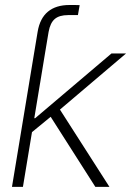

<svg xmlns="http://www.w3.org/2000/svg" viewBox="-20 -732 514 752"><path d="M94.2 -407.2 113.3 -522.5 127.4 -607.4Q136.2 -660.2 167.7 -686.3Q199.2 -712.4 252 -712.4Q262.2 -712.4 272.7 -712.4Q283.2 -712.4 292 -711.9L285.2 -672.9Q276.4 -672.9 264.9 -672.9Q253.4 -672.9 247.1 -672.9Q212.4 -672.9 194.6 -657.7Q176.8 -642.6 170.4 -607.4L156.2 -522.5L137.2 -407.2ZM98.6 -209 108.9 -269H117.7L416.5 -522.5H473.6L202.1 -292L197.3 -290ZM26.9 0 113.3 -522.5H156.2L69.8 0ZM353.5 0 171.4 -285.6 207 -314.9 408.7 0Z"/></svg>

Font: Inter 28pt ExtraLight
Style: Italic
Weight: 250
Italic angle: -9.3988°
Designer: Rasmus Andersson
Foundry: rsms
Version: Version 4.001;git-66647c0bb